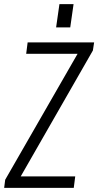

<svg xmlns="http://www.w3.org/2000/svg" viewBox="-36 -904 473 924"><path d="M-11 -39 362 -688 371 -645H90L97 -700H417L411 -661L39 -12L29 -55H326L319 0H-16ZM318 -884 302 -772H234L250 -884Z"/></svg>

Font: Pathway Extreme Condensed ExtraLight
Style: Italic
Weight: 250
Width: 3
Italic angle: -8°
Version: Version 1.001;gftools[0.9.26]